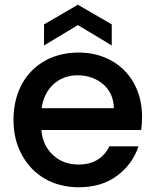

<svg xmlns="http://www.w3.org/2000/svg" viewBox="-20 -782 657 811"><path d="M73 -127C120 -40 207 9 312 9C377 9 431 -7 475 -40C518 -72 548 -113 565 -164H442C417 -113 373 -87 312 -87C269 -87 233 -100 204 -127C175 -154 158 -189 155 -233H576C579 -250 580 -268 580 -289C580 -450 469 -560 312 -560C149 -560 37 -447 37 -276C37 -219 49 -170 73 -127ZM156 -325C167 -410 228 -464 307 -464C350 -464 387 -451 416 -426C445 -401 460 -367 461 -325ZM166 -679V-590L309 -676L452 -590V-679L309 -762Z"/></svg>

Font: Poppins Medium
Style: Regular
Weight: 500
Designer: Ninad Kale (Devanagari), Jonny Pinhorn (Latin)
Foundry: Indian Type Foundry
Version: 4.004